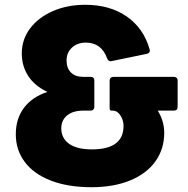

<svg xmlns="http://www.w3.org/2000/svg" viewBox="-20 -768 786 802"><path d="M46 -207Q46 -272 80 -317.5Q114 -363 178 -384Q125 -409 98 -450.5Q71 -492 71 -545Q71 -603 105.5 -649Q140 -695 200.5 -721.5Q261 -748 336 -748Q439 -748 509.5 -699Q580 -650 605 -562Q606 -560 606 -557Q606 -546 593 -543L447 -513L442 -512Q433 -512 428 -523Q404 -590 339 -590Q303 -590 280.5 -569Q258 -548 258 -515Q258 -484 276 -465.5Q294 -447 327 -447H359Q366 -447 370 -443Q374 -439 374 -432V-322Q374 -315 370 -310.5Q366 -306 359 -306H329Q285 -306 260.5 -286Q236 -266 236 -232Q236 -191 268.5 -167.5Q301 -144 364 -144Q496 -144 496 -242Q496 -266 483 -286Q470 -306 450 -306H445Q438 -306 438 -316V-432Q438 -439 442.5 -443Q447 -447 454 -447H706Q713 -447 717.5 -443Q722 -439 722 -432V-322Q722 -306 706 -306H639Q666 -262 666 -213Q666 -146 629.5 -94.5Q593 -43 524 -14.5Q455 14 362 14Q263 14 191.5 -14Q120 -42 83 -92Q46 -142 46 -207Z"/></svg>

Font: LINE Seed Sans TH App ExtraBold
Style: Regular
Weight: 800
Designer: Dalton Maag Ltd | Thai characters by Cadson Demak Co.,Ltd.
Foundry: Dalton Maag Ltd
Version: Version 1.003